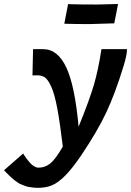

<svg xmlns="http://www.w3.org/2000/svg" viewBox="-87 -735 642 939"><path d="M490.2 -715.3Q487.3 -699.2 481.2 -668Q475.1 -636.7 471.7 -620.6H463.4Q364.3 -617.2 350.6 -617.2Q286.1 -617.2 236.3 -618.7Q234.9 -618.7 231.9 -618.9Q229 -619.1 227.5 -619.1Q230.5 -635.3 236.8 -667.2Q243.2 -699.2 246.1 -715.3Q252 -714.4 255.4 -714.4Q303.2 -712.9 387.7 -712.9Q403.3 -712.9 437.5 -714.1Q471.7 -715.3 481.9 -715.3ZM26.4 15.6 31.2 23.9Q36.6 32.2 43.7 41.7Q50.8 51.3 59.8 61.5Q68.8 71.8 79.8 78.4Q90.8 85 101.1 85Q133.8 85 159.4 64Q185.1 43 220.2 -18.1Q206.5 -133.8 193.1 -204.8Q179.7 -275.9 163.8 -310.8Q147.9 -345.7 132.8 -356.2Q117.7 -366.7 93.8 -366.7Q76.7 -366.7 71.8 -366.2Q72.3 -387.7 73.2 -430.4Q74.2 -473.1 74.7 -494.6H124Q195.3 -494.6 237.3 -405Q279.3 -315.4 297.4 -115.2Q350.6 -246.1 372.1 -319.6Q393.6 -393.1 409.2 -494.6H534.2Q534.2 -465.8 516.6 -409.7Q476.1 -277.3 432.6 -184.8Q389.2 -92.3 309.1 26.4Q265.6 90.3 230.7 125Q195.8 159.7 166.5 171.6Q137.2 183.6 99.1 183.6Q85.9 183.6 74 182.1Q62 180.7 52.7 179.2Q43.5 177.7 32.7 173.1Q22 168.5 15.6 166.5Q9.3 164.6 -0.7 157.2Q-10.7 149.9 -14.6 147.5Q-18.6 145 -28.8 135.5Q-39.1 126 -41.3 124Q-43.5 122.1 -54.7 110.6Q-65.9 99.1 -67.4 97.7Z"/></svg>

Font: Fantasque Sans Mono
Style: Bold Italic
Weight: 700
Italic angle: -11°
Monospace: yes
Designer: Jany Belluz
Version: Version 1.7.1